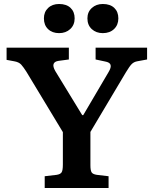

<svg xmlns="http://www.w3.org/2000/svg" viewBox="-20 -942 769 962"><path d="M204 0V-59L264 -66Q283 -69 289 -79Q295 -89 295 -118V-280L112 -583Q98 -605 86.5 -618Q75 -631 51 -635L13 -642V-703H325V-644L273 -637Q253 -634 248.5 -621.5Q244 -609 257 -586L392 -365H397L524 -581Q538 -604 534 -617Q530 -630 506 -634L459 -644V-703H717V-644L668 -635Q651 -632 640 -621Q629 -610 611 -580L433 -281V-114Q433 -88 439 -78.5Q445 -69 465 -66L524 -59V0ZM495 -776Q462 -776 440 -796Q418 -816 418 -850Q418 -882 440 -902Q462 -922 495 -922Q532 -922 552.5 -902.5Q573 -883 573 -850Q573 -817 551.5 -796.5Q530 -776 495 -776ZM276 -776Q242 -776 221 -796Q200 -816 200 -850Q200 -882 221 -902Q242 -922 276 -922Q313 -922 333.5 -902.5Q354 -883 354 -850Q354 -817 332 -796.5Q310 -776 276 -776Z"/></svg>

Font: Literata 18pt SemiBold
Style: Regular
Weight: 600
Designer: Latin by Veronika Burian and Jose Scaglione. Greek by Irene Vlachou. Cyrillic by Vera Evstafieva.
Foundry: TypeTogether
Version: Version 3.103;gftools[0.9.29]